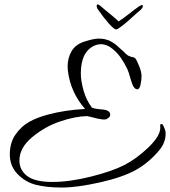

<svg xmlns="http://www.w3.org/2000/svg" viewBox="-20 -765 762 860"><path d="M595 -365Q578 -365 567 -404.5Q556 -444 551 -454Q523 -513 491 -540Q462 -567 432 -567Q419 -567 406 -562Q342 -535 342 -436Q342 -404 354 -360.5Q366 -317 391 -284Q396 -278 444 -274Q469 -271 473 -256.5Q477 -242 461 -234Q452 -223 392 -240Q376 -244 371 -245Q317 -244 249 -221Q181 -198 124 -150.5Q67 -103 67 -46Q67 -3 102 23.5Q137 50 214.5 50Q292 50 387.5 26Q483 2 537.5 -26Q592 -54 645 -105Q698 -156 698 -193Q698 -199 697.5 -203Q697 -207 699 -208Q705 -211 709 -207Q722 -182 722 -168Q722 -127 695 -94Q648 -37 589 -4Q530 29 427.5 52Q325 75 257 75Q189 75 141.5 63Q94 51 59 15Q24 -21 24 -73.5Q24 -126 49.5 -162.5Q75 -199 110.5 -219Q146 -239 196 -252Q270 -272 361 -277Q296 -351 284 -448Q283 -459 283 -469Q283 -505 300.5 -535.5Q318 -566 359 -579Q400 -592 420 -592Q440 -592 449.5 -589.5Q459 -587 466 -584.5Q473 -582 480 -577.5Q487 -573 492 -570Q497 -567 504 -560.5Q511 -554 514 -551.5Q517 -549 525 -541.5Q533 -534 535 -533Q550 -515 564 -512Q566 -510 573 -509.5Q580 -509 585.5 -504Q591 -499 602.5 -471Q614 -443 614 -424.5Q614 -406 609.5 -385.5Q605 -365 595 -365ZM417 -725Q413 -732 413 -738.5Q413 -745 417.5 -745Q422 -745 426 -741.5Q430 -738 450.5 -721Q471 -704 488.5 -689.5Q506 -675 511 -669Q529 -680 558 -703Q587 -726 603 -736.5Q619 -747 620 -739Q620 -730 609 -720Q603 -716 578 -693Q513 -633 499 -633Q476 -641 417 -725Z"/></svg>

Font: Allura
Style: Regular
Weight: 400
Designer: Robert E. Leuschke
Foundry: Robert E. Leuschke
Version: Version 1.004